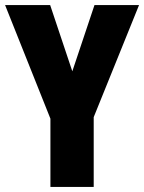

<svg xmlns="http://www.w3.org/2000/svg" viewBox="-20 -734 566 754"><path d="M264 -454 177 -714H0L178 -268V0H348V-274L526 -714H351Z"/></svg>

Font: Noto Sans Gujarati ExtraCondensed Black
Style: Regular
Weight: 900
Width: 2
Designer: Jelle Bosma - Monotype Design Team, Universal Thirst
Foundry: Monotype Imaging Inc.
Version: Version 2.106